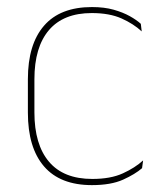

<svg xmlns="http://www.w3.org/2000/svg" viewBox="-20 -515 466 544"><path d="M240.5 9.5Q150.5 9.5 104.8 -43.5Q59 -96.5 59 -196V-290.5Q59 -389.5 104.8 -442.2Q150.5 -495 240.5 -495Q275.5 -495 302 -487.5Q328.5 -480 347.8 -469.2Q367 -458.5 379 -447.5L381.5 -426Q358.5 -447.5 324.2 -462.8Q290 -478 240 -478Q160 -478 118.8 -429.8Q77.5 -381.5 77.5 -290.5V-196.5Q77.5 -105.5 118.8 -56.8Q160 -8 241.5 -8Q293.5 -8 328 -23.8Q362.5 -39.5 385.5 -60.5L382.5 -38.5Q363 -21.5 328.8 -6Q294.5 9.5 240.5 9.5Z"/></svg>

Font: Anek Malayalam Thin
Style: Regular
Weight: 250
Version: Version 1.003